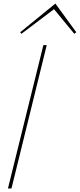

<svg xmlns="http://www.w3.org/2000/svg" viewBox="-20 -1065 451 1085"><path d="M244.1 -810.1 44.9 0H24.9L225.1 -810.1ZM293 -1044.9 411.1 -882.8 399.9 -874 285.2 -1013.2 101.1 -874 94.2 -882.8Z"/></svg>

Font: Sinkin Sans 100 Thin Italic
Style: Regular
Weight: 100
Italic angle: -112°
Designer: Keith Bates
Foundry: K-Type
Version: Sinkin Sans (version 1.0)  by Keith Bates   •   © 2014   www